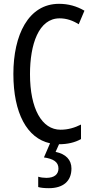

<svg xmlns="http://www.w3.org/2000/svg" viewBox="-20 -745 486 1005"><path d="M354 137C354 92 325 61 271 50L289 10C333 10 372 1 404 -17V-93C372 -77 337 -66 297 -66C199 -66 137 -176 137 -357C137 -512 182 -649 292 -649C329 -649 362 -637 392 -618L422 -689C381 -713 337 -725 289 -725C128 -725 50 -561 50 -358C50 -152 122 -21 242 5L210 79C258 86 286 102 286 137C286 166 266 186 223 186C208 186 193 184 180 180V234C193 238 212 240 236 240C310 240 354 204 354 137Z"/></svg>

Font: Noto Sans Lao Looped ExtraCondensed
Style: Regular
Weight: 400
Width: 2
Designer: Mark Frömberg, Ben Mitchell
Foundry: The Fontpad Ltd
Version: Version 1.003